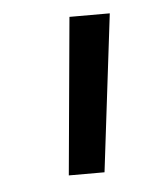

<svg xmlns="http://www.w3.org/2000/svg" viewBox="-33 -679 256 332"><g transform="rotate(-5 95.0 -513.5)"><path d="M136 -377H74L99 -650H169Z"/></g></svg>

Font: Zilla Slab
Style: Italic
Weight: 400
Italic angle: -6°
Designer: Typotheque.com
Foundry: Typotheque type foundry
Version: Version 1.1; 2017; ttfautohint (v1.6)